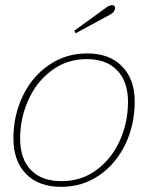

<svg xmlns="http://www.w3.org/2000/svg" viewBox="-20 -714 551 744"><path d="M268 -595 388 -682Q402 -694 416 -694Q420 -694 423 -691Q426 -688 426 -683Q426 -676 421 -669Q416 -662 406 -657L273 -585ZM32 -178Q32 -266 68 -341.5Q104 -417 169.5 -462Q235 -507 318 -507Q404 -507 453 -457Q502 -407 502 -320Q502 -231 466 -155.5Q430 -80 365 -35Q300 10 216 10Q130 10 81 -40Q32 -90 32 -178ZM476 -319Q476 -398 434 -441.5Q392 -485 316 -485Q240 -485 181 -441.5Q122 -398 90 -327Q58 -256 58 -177Q58 -98 100 -55Q142 -12 219 -12Q295 -12 353.5 -55Q412 -98 444 -168.5Q476 -239 476 -319Z"/></svg>

Font: Trirong Thin
Style: Italic
Weight: 250
Italic angle: -12°
Designer: Katatrad Team
Foundry: CadsonDemak
Version: Version 1.001